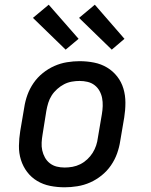

<svg xmlns="http://www.w3.org/2000/svg" viewBox="-20 -788 640 816"><path d="M255 8Q223 8 193 2Q163 -4 138 -19Q113 -34 95.5 -57Q78 -80 69 -108.5Q60 -137 60.5 -168.5Q61 -200 66 -231L83 -331Q87 -358 96.5 -384.5Q106 -411 122.5 -435Q139 -459 162 -477.5Q185 -496 211 -507.5Q237 -519 264.5 -523.5Q292 -528 318 -528Q350 -528 380 -522Q410 -516 435 -501Q460 -486 478 -463Q496 -440 504.5 -411.5Q513 -383 513 -351.5Q513 -320 508 -289L491 -189Q487 -162 477.5 -135.5Q468 -109 451.5 -85Q435 -61 412 -42.5Q389 -24 363 -12.5Q337 -1 309 3.5Q281 8 255 8ZM255 -76Q271 -76 288 -79Q305 -82 321 -90Q337 -98 350.5 -110.5Q364 -123 373.5 -138Q383 -153 388.5 -169.5Q394 -186 396 -203L413 -303Q416 -320 416.5 -337.5Q417 -355 414 -371Q411 -387 403 -401.5Q395 -416 382 -426Q369 -436 352.5 -440Q336 -444 318 -444Q302 -444 285 -441Q268 -438 252.5 -430Q237 -422 223 -409.5Q209 -397 199.5 -382Q190 -367 185 -350.5Q180 -334 177 -317L161 -217Q158 -200 157 -182.5Q156 -165 159.5 -149Q163 -133 171 -118.5Q179 -104 192 -94Q205 -84 221 -80Q237 -76 255 -76ZM455 -577 316 -712 383 -768 509 -623ZM259 -577 120 -712 187 -768 314 -623Z"/></svg>

Font: Iosevka HT Medium Extended
Style: Italic
Weight: 500
Width: 7
Italic angle: -9°
Monospace: yes
Designer: Belleve Invis
Foundry: Belleve Invis
Version: Version 32.3.0; ttfautohint (v1.8.4)